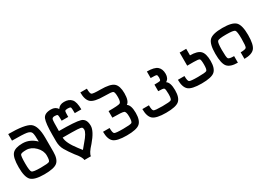

<svg xmlns="http://www.w3.org/2000/svg" viewBox="24 -1960 4452 3171"><g transform="rotate(-30 2250.0 -375.0)"><path d="M125 -750V-875Q445.3 -875 535.2 -808.6Q625 -742.2 625 -515.6V-250Q625 -109.4 562.5 -54.7Q500 0 312.5 0Q125 0 62.5 -62.5Q0 -125 0 -312.5Q0 -500 54.7 -562.5Q109.4 -625 250 -625Q390.6 -625 500 -515.6Q500 -648.4 484.4 -687.5Q468.8 -726.6 402.3 -738.3Q335.9 -750 125 -750ZM250 -500Q156.2 -500 140.6 -476.6Q125 -453.1 125 -312.5Q125 -171.9 148.4 -148.4Q171.9 -125 312.5 -125Q453.1 -125 476.6 -140.6Q500 -156.2 500 -250Q500 -343.8 421.9 -421.9Q343.8 -500 250 -500Z M1000 125Q1000 70.3 906.2 -39.1Q835.9 -132.8 793 -207Q750 -281.2 750 -375V-500Q750 -718.8 781.2 -796.9Q812.5 -875 937.5 -875Q1023.4 -875 1062.5 -812.5Q1101.6 -875 1187.5 -875Q1281.2 -875 1328.1 -820.3Q1375 -765.6 1375 -625H1250Q1250 -718.8 1242.2 -734.4Q1234.4 -750 1187.5 -750Q1140.6 -750 1132.8 -734.4Q1125 -718.8 1125 -625H1000Q1000 -718.8 992.2 -734.4Q984.4 -750 937.5 -750Q890.6 -750 882.8 -718.8Q875 -687.5 875 -500Q1187.5 -500 1281.2 -472.7Q1375 -445.3 1375 -312.5Q1375 -210.9 1234.4 -46.9Q1125 70.3 1125 125ZM1062.5 -31.2Q1085.9 -62.5 1140.6 -125Q1250 -250 1250 -312.5Q1250 -343.8 1234.4 -355.5Q1218.8 -367.2 1152.3 -371.1Q1085.9 -375 875 -375Q875 -273.4 1007.8 -101.6Q1046.9 -54.7 1062.5 -31.2Z M2125 -125Q2125 15.6 2062.5 70.3Q2000 125 1812.5 125Q1625 125 1562.5 70.3Q1500 15.6 1500 -125H1625Q1625 -31.2 1648.4 -15.6Q1671.9 0 1812.5 0Q1953.1 0 1976.6 -15.6Q2000 -31.2 2000 -125Q2000 -218.8 1968.8 -234.4Q1937.5 -250 1750 -250V-375Q1937.5 -375 1968.8 -390.6Q2000 -406.2 2000 -500Q2000 -593.8 1976.6 -609.4Q1953.1 -625 1812.5 -625Q1625 -625 1562.5 -679.7Q1500 -734.4 1500 -875H1625Q1625 -781.2 1648.4 -765.6Q1671.9 -750 1812.5 -750Q2000 -750 2062.5 -695.3Q2125 -640.6 2125 -500Q2125 -351.6 2062.5 -312.5Q2125 -273.4 2125 -125Z M2875 -125Q2875 15.6 2812.5 70.3Q2750 125 2562.5 125Q2375 125 2312.5 70.3Q2250 15.6 2250 -125H2375Q2375 -31.2 2398.4 -15.6Q2421.9 0 2562.5 0Q2703.1 0 2726.6 -15.6Q2750 -31.2 2750 -125Q2750 -218.8 2734.4 -234.4Q2718.8 -250 2625 -250V-375Q2718.8 -375 2734.4 -382.8Q2750 -390.6 2750 -437.5Q2750 -484.4 2734.4 -492.2Q2718.8 -500 2625 -500V-625Q2765.6 -625 2820.3 -578.1Q2875 -531.2 2875 -437.5Q2875 -351.6 2812.5 -312.5Q2875 -273.4 2875 -125Z M3625 -250Q3625 -109.4 3562.5 -54.7Q3500 0 3312.5 0Q3125 0 3062.5 -54.7Q3000 -109.4 3000 -250H3125Q3125 -156.2 3148.4 -140.6Q3171.9 -125 3312.5 -125Q3453.1 -125 3476.6 -140.6Q3500 -156.2 3500 -250Q3500 -343.8 3484.4 -359.4Q3468.8 -375 3375 -375H3250V-625H3375V-500Q3515.6 -500 3570.3 -445.3Q3625 -390.6 3625 -250Z M4062.5 -625Q4250 -625 4312.5 -562.5Q4375 -500 4375 -312.5Q4375 -125 4320.3 -62.5Q4265.6 0 4125 0V-125Q4218.8 -125 4234.4 -148.4Q4250 -171.9 4250 -312.5Q4250 -453.1 4226.6 -476.6Q4203.1 -500 4062.5 -500Q3921.9 -500 3898.4 -476.6Q3875 -453.1 3875 -312.5Q3875 -171.9 3890.6 -148.4Q3906.2 -125 4000 -125V0Q3859.4 0 3804.7 -62.5Q3750 -125 3750 -312.5Q3750 -500 3812.5 -562.5Q3875 -625 4062.5 -625Z"/></g></svg>

Font: CraftyPE
Style: Regular
Weight: 400
Designer: Erek Butcher
Foundry: Haunted Coop
Version: Version 0.018;April 4, 2024;FontCreator 15.0.0.2962 64-bit